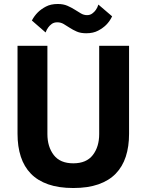

<svg xmlns="http://www.w3.org/2000/svg" viewBox="-20 -930 736 964"><path d="M270 -910Q298 -910 318.5 -901Q339 -892 355.5 -881.5Q372 -871 386.5 -862.5Q401 -854 417 -854Q432 -854 443 -862Q454 -870 461 -880Q469 -891 474 -907L543 -848Q531 -823 513 -805Q497 -789 472.5 -776Q448 -763 413 -763Q385 -763 365.5 -771.5Q346 -780 330 -790.5Q314 -801 299.5 -809.5Q285 -818 268 -818Q251 -818 240 -810Q229 -802 222 -792Q214 -781 209 -767L140 -827Q152 -850 170 -868Q186 -884 210.5 -897Q235 -910 270 -910ZM68 -258V-700H218V-257Q218 -193 250 -151.5Q282 -110 348 -110Q414 -110 446 -151.5Q478 -193 478 -257V-700H628V-258Q628 -194 611.5 -143.5Q595 -93 561 -58Q527 -23 474 -4.5Q421 14 348 14Q275 14 222 -4.5Q169 -23 135 -58Q101 -93 84.5 -143.5Q68 -194 68 -258Z"/></svg>

Font: Post Grotesk Bold
Style: Bold
Weight: 700
Version: Version 1.0